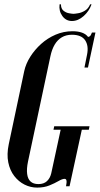

<svg xmlns="http://www.w3.org/2000/svg" viewBox="-20 -847 456 873"><path d="M149 6Q119 6 91.9 -7.5Q64.8 -21 44.9 -46.6Q25 -72.2 17.6 -108.8Q10.2 -145.2 19.8 -191.2L90.2 -523.8Q97.2 -556.5 117.5 -588.8Q137.8 -621 167.1 -647.4Q196.5 -673.8 232.9 -689.4Q269.2 -705 309.8 -705Q334.8 -705 352.8 -698.6Q370.8 -692.2 380.5 -679Q388 -680.5 391 -684.5Q394 -688.5 398 -699H414L380 -539.8H364L375.8 -598.5Q384 -638.8 367.1 -663.9Q350.2 -689 306.8 -689Q280.8 -689 261.1 -677.4Q241.5 -665.8 228.6 -644.1Q215.8 -622.5 209.2 -591.2L107.2 -111.8Q100.5 -79.2 103.4 -56.4Q106.2 -33.5 118.9 -21.8Q131.5 -10 154.8 -10Q179.2 -10 193.5 -23.4Q207.8 -36.8 213 -59L255.8 -257H223.2L226.5 -273H387L383.8 -257H352L296.2 0H280.2Q284 -19 282.2 -26.4Q280.5 -33.8 273.8 -33.8Q263.2 -33.8 246.1 -23.8Q229 -13.8 204.8 -3.9Q180.5 6 149 6ZM389.8 -827.2Q381.8 -808 366.2 -798.6Q350.8 -789.2 335.4 -786.8Q320 -784.2 314.2 -784.2Q307.5 -784.2 293.6 -786.8Q279.8 -789.2 268.4 -798.6Q257 -808 257.2 -827.2H250.8Q247 -797 263.5 -774.2Q280 -751.5 307 -751.5Q335.2 -751.5 360.4 -774Q385.5 -796.5 396.2 -827.2Z"/></svg>

Font: Emberly Black
Style: Italic
Weight: 900
Italic angle: -12°
Designer: Rajesh Rajput
Foundry: Rajesh Rajput
Version: Version 1.000